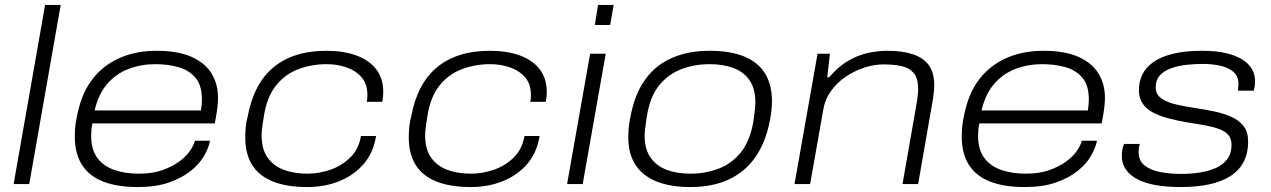

<svg xmlns="http://www.w3.org/2000/svg" viewBox="-20 -743 5130 775"><path d="M35 0 162 -723H225L98 0Z M536 12Q453 12 396.5 -10Q340 -32 311 -77.5Q282 -123 282 -191Q282 -227 287.5 -258Q293 -289 301 -317Q322 -390 366 -439Q410 -488 472.5 -513Q535 -538 612 -538Q699 -538 754 -513Q809 -488 834.5 -445.5Q860 -403 860 -348Q860 -335 858 -313.5Q856 -292 847 -245H353Q350 -231 349 -219Q348 -207 348 -195Q348 -139 373 -105.5Q398 -72 441.5 -57Q485 -42 541 -42Q595 -42 634.5 -56Q674 -70 702 -90Q730 -110 746 -133Q762 -156 767 -175H828Q822 -145 803 -112.5Q784 -80 748.5 -52Q713 -24 661 -6Q609 12 536 12ZM362 -297H791Q793 -310 794 -320.5Q795 -331 795 -341Q795 -400 768 -430.5Q741 -461 698.5 -472.5Q656 -484 607 -484Q550 -484 499.5 -465Q449 -446 413 -404.5Q377 -363 362 -297Z M1221 12Q1136 12 1080 -11Q1024 -34 997 -78.5Q970 -123 970 -188Q970 -209 972 -230.5Q974 -252 980 -274Q992 -339 1018 -388.5Q1044 -438 1083.5 -471Q1123 -504 1176.5 -521Q1230 -538 1298 -538Q1366 -538 1417.5 -519.5Q1469 -501 1498 -464Q1527 -427 1527 -372Q1527 -362 1526 -352Q1525 -342 1523 -332H1460Q1462 -339 1462.5 -346.5Q1463 -354 1463 -360Q1463 -404 1439.5 -431Q1416 -458 1378.5 -471Q1341 -484 1299 -484Q1237 -484 1183.5 -463.5Q1130 -443 1093.5 -397Q1057 -351 1045 -273Q1042 -254 1040 -240.5Q1038 -227 1037 -216.5Q1036 -206 1036 -197Q1036 -141 1060 -107Q1084 -73 1125.5 -57.5Q1167 -42 1221 -42Q1268 -42 1314 -58Q1360 -74 1394 -107.5Q1428 -141 1437 -194H1498Q1487 -126 1447.5 -80.5Q1408 -35 1349 -11.5Q1290 12 1221 12Z M1881 12Q1796 12 1740 -11Q1684 -34 1657 -78.5Q1630 -123 1630 -188Q1630 -209 1632 -230.5Q1634 -252 1640 -274Q1652 -339 1678 -388.5Q1704 -438 1743.5 -471Q1783 -504 1836.5 -521Q1890 -538 1958 -538Q2026 -538 2077.5 -519.5Q2129 -501 2158 -464Q2187 -427 2187 -372Q2187 -362 2186 -352Q2185 -342 2183 -332H2120Q2122 -339 2122.5 -346.5Q2123 -354 2123 -360Q2123 -404 2099.5 -431Q2076 -458 2038.5 -471Q2001 -484 1959 -484Q1897 -484 1843.5 -463.5Q1790 -443 1753.5 -397Q1717 -351 1705 -273Q1702 -254 1700 -240.5Q1698 -227 1697 -216.5Q1696 -206 1696 -197Q1696 -141 1720 -107Q1744 -73 1785.5 -57.5Q1827 -42 1881 -42Q1928 -42 1974 -58Q2020 -74 2054 -107.5Q2088 -141 2097 -194H2158Q2147 -126 2107.5 -80.5Q2068 -35 2009 -11.5Q1950 12 1881 12Z M2381 -642 2394 -723H2457L2443 -642ZM2269 0 2362 -526H2425L2332 0Z M2767 12Q2685 12 2629 -11Q2573 -34 2544.5 -78.5Q2516 -123 2516 -189Q2516 -218 2520 -244.5Q2524 -271 2530 -296Q2548 -375 2589.5 -429Q2631 -483 2695.5 -510.5Q2760 -538 2844 -538Q2928 -538 2984 -515Q3040 -492 3068 -446.5Q3096 -401 3096 -334Q3096 -314 3093.5 -294Q3091 -274 3087 -253Q3070 -167 3028.5 -108Q2987 -49 2921.5 -18.5Q2856 12 2767 12ZM2767 -42Q2829 -42 2882.5 -63Q2936 -84 2972 -130Q3008 -176 3021 -253Q3024 -274 3025.5 -287.5Q3027 -301 3028 -311Q3029 -321 3029 -329Q3029 -385 3005.5 -419Q2982 -453 2940.5 -468.5Q2899 -484 2845 -484Q2783 -484 2729.5 -463.5Q2676 -443 2639.5 -397Q2603 -351 2591 -273Q2588 -253 2586 -239Q2584 -225 2583 -215Q2582 -205 2582 -197Q2582 -141 2606 -107Q2630 -73 2671 -57.5Q2712 -42 2767 -42Z M3187 0 3280 -526H3330L3319 -431H3327Q3363 -474 3403.5 -497.5Q3444 -521 3484.5 -529.5Q3525 -538 3561 -538Q3622 -538 3664.5 -524Q3707 -510 3729 -480Q3751 -450 3751 -399Q3751 -387 3749.5 -373Q3748 -359 3746 -344L3686 0H3623L3681 -332Q3683 -346 3684.5 -359Q3686 -372 3686 -383Q3686 -428 3667.5 -449Q3649 -470 3618 -476.5Q3587 -483 3547 -483Q3508 -483 3468.5 -470Q3429 -457 3394 -433.5Q3359 -410 3334.5 -376Q3310 -342 3303 -300L3250 0Z M4116 12Q4033 12 3976.5 -10Q3920 -32 3891 -77.5Q3862 -123 3862 -191Q3862 -227 3867.5 -258Q3873 -289 3881 -317Q3902 -390 3946 -439Q3990 -488 4052.5 -513Q4115 -538 4192 -538Q4279 -538 4334 -513Q4389 -488 4414.5 -445.5Q4440 -403 4440 -348Q4440 -335 4438 -313.5Q4436 -292 4427 -245H3933Q3930 -231 3929 -219Q3928 -207 3928 -195Q3928 -139 3953 -105.5Q3978 -72 4021.5 -57Q4065 -42 4121 -42Q4175 -42 4214.5 -56Q4254 -70 4282 -90Q4310 -110 4326 -133Q4342 -156 4347 -175H4408Q4402 -145 4383 -112.5Q4364 -80 4328.5 -52Q4293 -24 4241 -6Q4189 12 4116 12ZM3942 -297H4371Q4373 -310 4374 -320.5Q4375 -331 4375 -341Q4375 -400 4348 -430.5Q4321 -461 4278.5 -472.5Q4236 -484 4187 -484Q4130 -484 4079.5 -465Q4029 -446 3993 -404.5Q3957 -363 3942 -297Z M4746 12Q4691 12 4647 4.5Q4603 -3 4572 -19Q4541 -35 4524.5 -59Q4508 -83 4508 -116Q4508 -127 4510.5 -139.5Q4513 -152 4517 -162H4581Q4579 -158 4577.5 -147.5Q4576 -137 4576 -129Q4576 -93 4601.5 -74Q4627 -55 4666 -48Q4705 -41 4748 -41Q4789 -41 4825.5 -47Q4862 -53 4890 -66Q4918 -79 4934.5 -101.5Q4951 -124 4951 -158Q4951 -182 4939 -197Q4927 -212 4904 -221Q4881 -230 4849.5 -236Q4818 -242 4778 -248Q4731 -256 4694 -266Q4657 -276 4631 -290.5Q4605 -305 4591 -327Q4577 -349 4577 -379Q4577 -413 4591 -442Q4605 -471 4635.5 -492.5Q4666 -514 4715 -526Q4764 -538 4833 -538Q4889 -538 4929 -528.5Q4969 -519 4995 -502.5Q5021 -486 5033.5 -464Q5046 -442 5046 -415Q5046 -405 5045 -397.5Q5044 -390 5041 -377H4977Q4977 -384 4978 -390Q4979 -396 4979 -403Q4979 -436 4958 -453.5Q4937 -471 4904.5 -478Q4872 -485 4835 -485Q4803 -485 4770 -481.5Q4737 -478 4708.5 -468Q4680 -458 4662.5 -439.5Q4645 -421 4645 -390Q4645 -362 4667.5 -346Q4690 -330 4726.5 -321.5Q4763 -313 4804 -307Q4844 -301 4882 -293Q4920 -285 4951 -271Q4982 -257 5000 -233.5Q5018 -210 5018 -172Q5018 -123 4999 -88Q4980 -53 4944.5 -31Q4909 -9 4859 1.5Q4809 12 4746 12Z"/></svg>

Font: Archivo Expanded ExtraLight
Style: Italic
Weight: 250
Width: 7
Italic angle: -10°
Designer: Hector Gatti
Foundry: Omnibus-Type
Version: Version 2.001